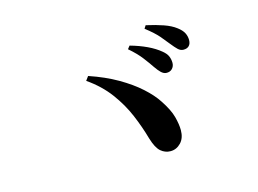

<svg xmlns="http://www.w3.org/2000/svg" viewBox="-82 -867 1165 866"><g transform="rotate(-15 500.0 -434.0)"><path d="M689 -491Q677 -492 666 -502.5Q655 -513 642 -532Q628 -553 607 -580.5Q586 -608 550 -639L561 -653Q604 -641 639 -624.5Q674 -608 699 -587Q716 -573 722 -558.5Q728 -544 728 -528Q728 -512 717.5 -501Q707 -490 689 -491ZM617 -145Q592 -145 572 -162Q552 -179 538 -226Q522 -283 497.5 -341Q473 -399 433 -453Q393 -507 331 -550L345 -569Q419 -544 476 -511Q533 -478 573 -442Q613 -406 635 -372Q667 -324 676.5 -288Q686 -252 686 -225Q686 -188 665.5 -166.5Q645 -145 617 -145ZM792 -572Q778 -572 766.5 -583Q755 -594 740 -613Q726 -631 706.5 -654Q687 -677 646 -709L655 -723Q700 -713 734.5 -701Q769 -689 791 -672Q811 -657 819 -641.5Q827 -626 827 -608Q827 -591 818 -581.5Q809 -572 792 -572Z"/></g></svg>

Font: Noto Serif SC ExtraLight
Style: Bold
Weight: 700
Version: Version 2.002-H1;hotconv 1.1.0;makeotfexe 2.6.0